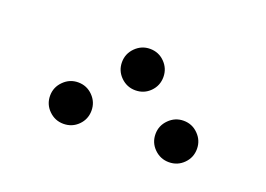

<svg xmlns="http://www.w3.org/2000/svg" viewBox="-51 -644 649 468"><g transform="rotate(20 273.5 -410.0)"><path d="M327.1 -478.5Q327.1 -456.1 311.5 -440.4Q295.9 -424.8 273.4 -424.8Q251.5 -424.8 235.6 -440.4Q219.7 -456.1 219.7 -478.5Q219.7 -500.5 235.6 -516.4Q251.5 -532.2 273.4 -532.2Q295.9 -532.2 311.5 -516.4Q327.1 -500.5 327.1 -478.5ZM190.4 -341.8Q190.4 -319.3 174.8 -303.7Q159.2 -288.1 136.7 -288.1Q114.7 -288.1 98.9 -303.7Q83 -319.3 83 -341.8Q83 -363.8 98.9 -379.6Q114.7 -395.5 136.7 -395.5Q159.2 -395.5 174.8 -379.6Q190.4 -363.8 190.4 -341.8ZM463.9 -341.8Q463.9 -319.3 448.2 -303.7Q432.6 -288.1 410.2 -288.1Q388.2 -288.1 372.3 -303.7Q356.4 -319.3 356.4 -341.8Q356.4 -363.8 372.3 -379.6Q388.2 -395.5 410.2 -395.5Q432.6 -395.5 448.2 -379.6Q463.9 -363.8 463.9 -341.8Z"/></g></svg>

Font: DatDot
Style: Regular
Weight: 400
Designer: GGBot
Version: 1.00